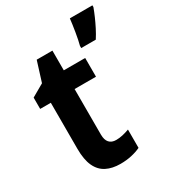

<svg xmlns="http://www.w3.org/2000/svg" viewBox="-186 -863 881 976"><g transform="rotate(-30 255.0 -375.0)"><path d="M273.4 -106.4Q292.5 -106.4 311.8 -110.8Q331.1 -115.2 351.1 -122.6V-15.1Q328.1 -3.9 297.6 2.9Q267.1 9.8 231.9 9.8Q184.1 9.8 149.9 -7.6Q115.7 -24.9 97.7 -63.7Q79.6 -102.5 79.6 -167V-436.5H17.1V-502.9L90.3 -544.9L127 -662.1H219.2V-546.4H344.7V-436.5H219.2V-169.4Q219.2 -137.7 233.2 -122.1Q247.1 -106.4 273.4 -106.4ZM510.3 -759.8V-749.5Q502 -726.6 490.7 -700.9Q479.5 -675.3 466.3 -649.4Q453.1 -623.5 438 -600.1H352.5V-612.8Q356 -626 359.9 -644.5Q363.8 -663.1 367.2 -684.3Q370.6 -705.6 373.5 -725.3Q376.5 -745.1 377.9 -759.8Z"/></g></svg>

Font: Open Sans SemiCondensed
Style: Bold
Weight: 700
Width: 4
Designer: Monotype Design Team
Foundry: Monotype Imaging Inc.
Version: Version 3.003